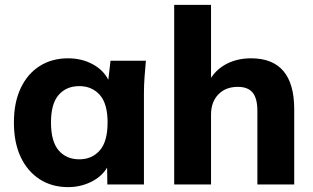

<svg xmlns="http://www.w3.org/2000/svg" viewBox="-20 -756 1285 787"><path d="M259 11Q193 11 143 -21Q93 -53 65 -112Q37 -171 37 -254Q37 -336 65 -395Q93 -454 143 -485.5Q193 -517 259 -517Q314 -517 358.5 -493.5Q403 -470 424 -429L433 -507H578Q575 -474 572.5 -440.5Q570 -407 570 -375V0H420L419 -69Q397 -32 353.5 -10.5Q310 11 259 11ZM305 -103Q357 -103 389 -139.5Q421 -176 421 -254Q421 -331 389 -367Q357 -403 305 -403Q252 -403 220.5 -367Q189 -331 189 -254Q189 -176 220.5 -139.5Q252 -103 305 -103Z M694 0V-736H845V-437Q871 -476 913.5 -496.5Q956 -517 1009 -517Q1186 -517 1186 -308V0H1035V-301Q1035 -353 1015.5 -376.5Q996 -400 955 -400Q905 -400 875 -369Q845 -338 845 -286V0Z"/></svg>

Font: Mulish ExtraBold
Style: Regular
Weight: 800
Designer: Vernon Adams
Foundry: Vernon Adams
Version: Version 3.603; ttfautohint (v1.8.3)